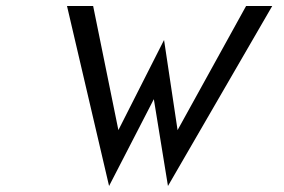

<svg xmlns="http://www.w3.org/2000/svg" viewBox="-20 -600 946 639"><path d="M374 -167 290 -580H203L343 19L492 -270L539 19L886 -580H799L571 -167L526 -467Z"/></svg>

Font: Charger Monospace
Style: Regular
Weight: 400
Designer: Jasper
Foundry: Cannot Into Space Fonts
Version: Version 0.980